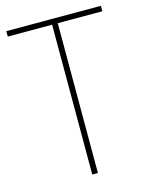

<svg xmlns="http://www.w3.org/2000/svg" viewBox="-109 -784 662 853"><g transform="rotate(-15 221.5 -357.0)"><path d="M234 0H208V-689H4V-714H439V-689H234Z"/></g></svg>

Font: Noto Sans Khmer SemiCondensed Thin
Style: Regular
Weight: 250
Width: 4
Designer: Danh Hong and the Monotype Design Team
Foundry: Monotype Imaging Inc.
Version: Version 2.004